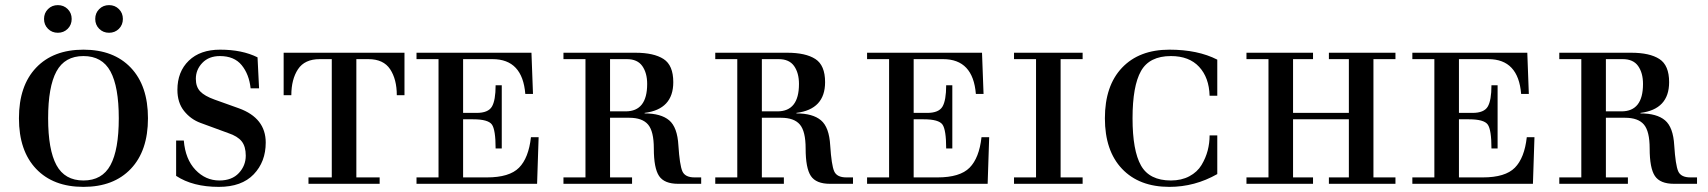

<svg xmlns="http://www.w3.org/2000/svg" viewBox="-20 -718 6671 750"><path d="M121 -58.5Q54 -129 54 -256Q54 -383 121 -453.5Q188 -524 306 -524Q424 -524 491 -453.5Q558 -383 558 -256Q558 -129 491 -58.5Q424 12 306 12Q188 12 121 -58.5ZM200.5 -439Q168 -379 168 -256Q168 -133 200.5 -73Q233 -13 306 -13Q379 -13 411.5 -73Q444 -133 444 -256Q444 -379 411.5 -439Q379 -499 306 -499Q233 -499 200.5 -439ZM367.5 -605.5Q352 -621 352 -644Q352 -667 367.5 -682.5Q383 -698 406 -698Q429 -698 444.5 -682.5Q460 -667 460 -644Q460 -621 444.5 -605.5Q429 -590 406 -590Q383 -590 367.5 -605.5ZM167.5 -605.5Q152 -621 152 -644Q152 -667 167.5 -682.5Q183 -698 206 -698Q229 -698 244.5 -682.5Q260 -667 260 -644Q260 -621 244.5 -605.5Q229 -590 206 -590Q183 -590 167.5 -605.5Z M668 -31V-169H698Q704 -96 743.5 -54.5Q783 -13 837 -13Q886 -13 913 -42Q940 -71 940 -110Q940 -146 924 -166Q908 -186 872 -198L763 -238Q725 -252 699 -284.5Q673 -317 673 -367Q673 -438 717.5 -481Q762 -524 840 -524Q926 -524 986 -494L992 -373H959Q953 -428 924 -463.5Q895 -499 839 -499Q796 -499 770.5 -472.5Q745 -446 745 -410Q745 -379 762 -361Q779 -343 818 -329L913 -295Q1018 -257 1018 -161Q1018 -86 971 -37Q924 12 835 12Q733 12 668 -31Z M1185 0V-25H1276V-487H1229Q1170 -487 1144 -447.5Q1118 -408 1118 -346H1088V-512H1560V-346H1530Q1530 -408 1504 -447.5Q1478 -487 1419 -487H1372V-25H1463V0Z M1607 0V-25H1693V-487H1607V-512H2056L2062 -351H2032Q2021 -487 1904 -487H1789V-277H1842Q1887 -277 1901.5 -301.5Q1916 -326 1916 -385H1940V-138H1916Q1916 -211 1901.5 -231.5Q1887 -252 1828 -252H1789V-25H1882Q1970 -25 2007.5 -63Q2045 -101 2054 -182H2084L2078 0Z M2363 -283H2424Q2508 -283 2508 -390Q2508 -433 2489 -460Q2470 -487 2429 -487H2363ZM2181 0V-25H2267V-487H2181V-512H2462Q2534 -512 2572 -487.5Q2610 -463 2610 -397Q2610 -291 2498 -277V-275Q2562 -275 2594 -248Q2626 -221 2630 -150Q2635 -73 2645.5 -49Q2656 -25 2693 -25H2719V0H2629Q2575 0 2554.5 -30.5Q2534 -61 2534 -138Q2534 -205 2511.5 -231.5Q2489 -258 2438 -258H2363V-25H2449V0Z M2956 -283H3017Q3101 -283 3101 -390Q3101 -433 3082 -460Q3063 -487 3022 -487H2956ZM2774 0V-25H2860V-487H2774V-512H3055Q3127 -512 3165 -487.5Q3203 -463 3203 -397Q3203 -291 3091 -277V-275Q3155 -275 3187 -248Q3219 -221 3223 -150Q3228 -73 3238.5 -49Q3249 -25 3286 -25H3312V0H3222Q3168 0 3147.5 -30.5Q3127 -61 3127 -138Q3127 -205 3104.5 -231.5Q3082 -258 3031 -258H2956V-25H3042V0Z M3367 0V-25H3453V-487H3367V-512H3816L3822 -351H3792Q3781 -487 3664 -487H3549V-277H3602Q3647 -277 3661.5 -301.5Q3676 -326 3676 -385H3700V-138H3676Q3676 -211 3661.5 -231.5Q3647 -252 3588 -252H3549V-25H3642Q3730 -25 3767.5 -63Q3805 -101 3814 -182H3844L3838 0Z M3941 0V-25H4027V-487H3941V-512H4209V-487H4123V-25H4209V0Z M4735 -189V-38Q4647 12 4548 12Q4430 12 4363 -58.5Q4296 -129 4296 -256Q4296 -383 4363 -453.5Q4430 -524 4548 -524Q4659 -524 4735 -485V-344H4705Q4703 -415 4664 -457Q4625 -499 4554 -499Q4470 -499 4437 -440.5Q4404 -382 4404 -256Q4404 -130 4437 -71.5Q4470 -13 4554 -13Q4595 -13 4626 -29.5Q4657 -46 4673.5 -73.5Q4690 -101 4697.5 -130Q4705 -159 4705 -189Z M4849 0V-25H4935V-487H4849V-512H5109V-487H5031V-277H5249V-487H5171V-512H5431V-487H5345V-25H5431V0H5171V-25H5249V-252H5031V-25H5109V0Z M5497 0V-25H5583V-487H5497V-512H5946L5952 -351H5922Q5911 -487 5794 -487H5679V-277H5732Q5777 -277 5791.5 -301.5Q5806 -326 5806 -385H5830V-138H5806Q5806 -211 5791.5 -231.5Q5777 -252 5718 -252H5679V-25H5772Q5860 -25 5897.5 -63Q5935 -101 5944 -182H5974L5968 0Z M6253 -283H6314Q6398 -283 6398 -390Q6398 -433 6379 -460Q6360 -487 6319 -487H6253ZM6071 0V-25H6157V-487H6071V-512H6352Q6424 -512 6462 -487.5Q6500 -463 6500 -397Q6500 -291 6388 -277V-275Q6452 -275 6484 -248Q6516 -221 6520 -150Q6525 -73 6535.5 -49Q6546 -25 6583 -25H6609V0H6519Q6465 0 6444.5 -30.5Q6424 -61 6424 -138Q6424 -205 6401.5 -231.5Q6379 -258 6328 -258H6253V-25H6339V0Z"/></svg>

Font: Justus
Style: Versalitas
Weight: 400
Version: Version 001.001